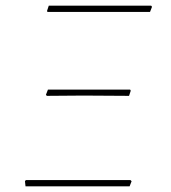

<svg xmlns="http://www.w3.org/2000/svg" viewBox="-20 -657 602 677"><path d="M146 -619 152 -637H513L516 -633L509 -615H147ZM142 -323 149 -341H439L441 -337L435 -319L274 -320L145 -319ZM68 -18 71 -22H440L444 -18L437 0H70Z"/></svg>

Font: Luna Sans Thin
Style: Italic
Weight: 250
Italic angle: -7°
Designer: Juan Pablo del Peral
Foundry: Huerta Tipografica
Version: Version 2.001; ttfautohint (v1.5)